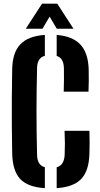

<svg xmlns="http://www.w3.org/2000/svg" viewBox="-20 -994 532 1023"><path d="M219 8.5Q128.5 3 87.8 -40.2Q47 -83.5 45 -176Q43.5 -256.5 43 -328.2Q42.5 -400 43 -472.2Q43.5 -544.5 45 -625.5Q46.5 -714 88.5 -758Q130.5 -802 219 -808V-696.5Q178.5 -686.5 177.5 -631.5Q174.5 -509.5 174.5 -400Q174.5 -290.5 177.5 -169Q178.5 -113.5 219 -103ZM319.5 -505.5Q320.5 -536.5 320.8 -568.5Q321 -600.5 320.5 -631.5Q319 -685 282 -696V-808Q367.5 -801 408.8 -756.2Q450 -711.5 452.5 -624.5Q453.5 -596.5 453 -565.2Q452.5 -534 451.5 -505.5ZM282 8.5V-102.5Q322 -113.5 324.5 -169Q326 -202 325.8 -229.8Q325.5 -257.5 324 -297H456.5Q457.5 -267 457.5 -235Q457.5 -203 456.5 -176Q454 -84 413 -40.8Q372 2.5 282 8.5ZM117.5 -841 204 -974.5H285L371.5 -841H282.5L244.5 -905.5L206.5 -841Z"/></svg>

Font: Big Shoulders Stencil Text ExtraBold
Style: Regular
Weight: 800
Designer: Patric King
Foundry: XO Type Co
Version: Version 1.000